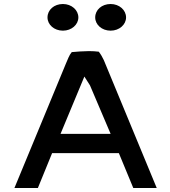

<svg xmlns="http://www.w3.org/2000/svg" viewBox="-20 -948 848 958"><path d="M217 -861C217 -825 250 -795 294 -795C337 -795 371 -825 371 -861C371 -898 337 -928 294 -928C250 -928 217 -899 217 -861ZM455 -861C455 -825 488 -795 532 -795C575 -795 609 -825 609 -861C609 -898 575 -928 532 -928C488 -928 455 -899 455 -861ZM762 -10 498 -648C491 -663 483 -677 473 -690C459 -692 440 -693 424 -693C393 -692 364 -691 338 -688C325 -673 318 -651 309 -631L52 -10H169L240 -184H573L645 -10ZM282 -280 401 -566 429 -522 532 -280Z"/></svg>

Font: Bluebird
Style: LiExt
Weight: 300
Designer: Jasper
Foundry: Cannot Into Space Fonts
Version: Version 0.98